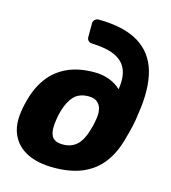

<svg xmlns="http://www.w3.org/2000/svg" viewBox="-112 -843 843 944"><g transform="rotate(15 309.0 -370.5)"><path d="M247 10Q166.7 10 112.7 -16.9Q58.8 -43.8 35.2 -94.5Q11.6 -145.3 22.4 -214.9Q24.4 -227.2 25.8 -235.3Q27.1 -243.3 29.2 -251.8Q31.3 -260.4 34.9 -273.9Q52.8 -343.4 89.6 -392.7Q126.5 -442 184.1 -468.5Q241.8 -495 320.6 -495Q362 -495 396.5 -482.2Q431 -469.4 457.1 -445Q466.4 -505.8 450.7 -545.1Q435 -584.5 391.6 -605.2Q348.1 -625.9 272.1 -628.3Q260.9 -628.3 253.8 -635.7Q246.6 -643.1 246.6 -653.4V-724.5Q246.6 -735.1 254.1 -742.6Q261.5 -750 272.8 -750.6Q403.3 -749.7 477.9 -704.2Q552.5 -658.7 577.4 -571.1Q602.2 -483.4 581.9 -355.1Q578.2 -322.2 570.6 -288.1Q562.9 -254 551.4 -214.9Q532.9 -145.3 494.9 -94.5Q457 -43.8 396 -16.9Q335 10 247 10ZM262 -111.7Q306.7 -111.7 334.5 -138.9Q362.3 -166.1 376.4 -219.9Q380.4 -233.4 383.2 -244.4Q386 -255.4 388 -268.9Q394.3 -301 389.3 -324.3Q384.3 -347.5 368.3 -360.4Q352.4 -373.3 324.4 -373.3Q277.6 -373.3 251.2 -346.4Q224.9 -319.5 209.9 -268.9Q205.9 -255 203.6 -244.2Q201.4 -233.4 199.4 -219.9Q190.6 -166.1 204.1 -138.9Q217.5 -111.7 262 -111.7Z"/></g></svg>

Font: Rubik Light
Style: Italic
Weight: 300
Italic angle: -12°
Designer: Hubert and Fischer
Foundry: Hubert and Fischer
Version: Version 2.300;gftools[0.9.30]